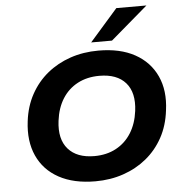

<svg xmlns="http://www.w3.org/2000/svg" viewBox="-62 -1003 1030 1074"><g transform="rotate(-5 453.5 -466.5)"><path d="M431 11Q309 11 226 -34.5Q143 -80 105.5 -163Q68 -246 82 -357Q92 -440 128.5 -506.5Q165 -573 222 -619.5Q279 -666 352 -691Q425 -716 510 -716Q632 -716 714.5 -670.5Q797 -625 835 -542.5Q873 -460 858 -350Q848 -265 811.5 -198.5Q775 -132 718 -85.5Q661 -39 588 -14Q515 11 431 11ZM437 -130Q506 -130 559 -158.5Q612 -187 644.5 -239Q677 -291 686 -362Q699 -464 650.5 -519.5Q602 -575 503 -575Q434 -575 381 -547Q328 -519 295.5 -467.5Q263 -416 254 -344Q241 -242 290 -186Q339 -130 437 -130ZM474 -765 631 -944H800L591 -765Z"/></g></svg>

Font: Nunito Sans 10pt SemiExpanded ExtraBold
Style: Italic
Weight: 800
Width: 6
Italic angle: -9°
Designer: Vernon Adams
Foundry: Vernon Adams
Version: Version 3.101;gftools[0.9.27]